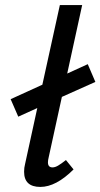

<svg xmlns="http://www.w3.org/2000/svg" viewBox="-20 -731 396 757"><path d="M240 -100 270 -63Q201 6 139 6Q75 6 75 -54Q75 -70 79 -85L127 -305L52 -271L22 -340L147 -397L216 -711H304L245 -441L326 -478L356 -408L224 -349L172 -111Q169 -99 169 -91Q169 -71 187 -71Q197 -71 209 -78Q221 -85 240 -100Z"/></svg>

Font: Ysabeau Semibold
Style: Italic
Weight: 600
Italic angle: -12°
Designer: Christian Thalmann (Catharsis Fonts)
Version: Version 0.003